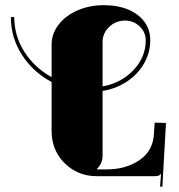

<svg xmlns="http://www.w3.org/2000/svg" viewBox="-20 -680 691 741"><path d="M542.4 -524.5Q542.4 -555.9 519 -578.2Q495.6 -600.5 462.8 -600.5Q427 -600.5 401.4 -576.3Q375.9 -552 375.9 -517.5V-346.6Q447.6 -359.3 495 -409.3Q542.4 -459.4 542.4 -524.5ZM179.2 -174.8V-363.6Q107.5 -401.7 64.7 -468.3Q21.9 -535 21.9 -614.1H35Q35 -541.5 74.1 -480.1Q113.2 -418.7 179.2 -382.4V-508.7Q179.2 -549.8 206.1 -584.8Q233 -619.8 279.3 -639.9Q325.6 -660 379.8 -660Q461.1 -660 510.5 -622.8Q559.9 -585.7 559.9 -524.5Q559.9 -476.8 535.8 -434.9Q511.8 -392.9 469.8 -365.2Q427.9 -337.4 375.9 -329.1V-78.7Q375.9 -49.8 354 -28V-26.2H390.7Q466.3 -26.2 519 -62.5Q571.7 -98.8 574.3 -166.1L576.9 -206.7L620.6 -205.4L606.6 40.6L597.9 40.2L601.4 -8.7H601Q595.7 -3.5 590.9 -1.7Q586.1 0 574.7 0H354Q280.6 0 229.9 -49.8Q179.2 -99.7 179.2 -174.8Z"/></svg>

Font: Wabroye
Style: Medium
Weight: 500
Designer: gluk
Foundry: gluk
Version: Version 0.14